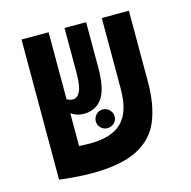

<svg xmlns="http://www.w3.org/2000/svg" viewBox="-92 -676 769 775"><g transform="rotate(-15 293.0 -288.5)"><path d="M197.8 9.3Q168 9.3 129.4 6.3Q90.8 3.4 64.9 0V-0.5H64V-585.9H177.2V-306.2Q187.5 -298.8 203.6 -298.8Q221.7 -298.8 232.7 -321.8Q243.7 -344.7 243.7 -400.9V-585.9H334V-397Q334 -306.2 306.9 -268.6Q279.8 -231 231 -231Q213.9 -231 200.7 -235.6Q187.5 -240.2 177.2 -247.6V-110.4Q207.5 -108.9 224.1 -108.9Q313 -108.9 356.2 -151.1Q399.4 -193.4 399.4 -289.6V-585.9H512.7V-289.1Q512.7 -193.8 485.4 -127.2Q458 -60.5 389.6 -25.6Q321.3 9.3 197.8 9.3ZM307.1 -150.4Q291 -150.4 279.5 -161.6Q268.1 -172.9 268.1 -189Q268.1 -205.1 279.5 -216.8Q291 -228.5 307.1 -228.5Q323.2 -228.5 335 -216.8Q346.7 -205.1 346.7 -189Q346.7 -172.9 335 -161.6Q323.2 -150.4 307.1 -150.4Z"/></g></svg>

Font: Cascadia Code SemiBold
Style: Regular
Weight: 600
Monospace: yes
Designer: Aaron Bell
Foundry: Saja Typeworks
Version: Version 2404.023; ttfautohint (v1.8.4)